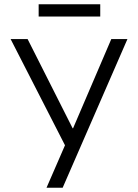

<svg xmlns="http://www.w3.org/2000/svg" viewBox="-20 -884 650 904"><path d="M286 -200 30 -700H110L322 -280H324L504 -700H580L275 0H199ZM162 -864H452V-806H162Z"/></svg>

Font: PT Root UI
Style: Regular
Weight: 400
Designer: Vitaly Kuzmin
Foundry: ParaType Ltd.
Version: Version 2.001G